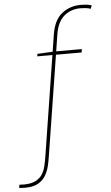

<svg xmlns="http://www.w3.org/2000/svg" viewBox="-157 -810 628 1087"><g transform="rotate(-5 156.5 -266.0)"><path d="M-58 236Q-67 236 -75.5 235.5Q-84 235 -93 234L-90 216Q-88 216 -81 216.5Q-74 217 -64 217Q-23 217 2 204Q27 191 40 170.5Q53 150 59 125.5Q65 101 69 77L161 -505L167 -499H74L76 -513L170 -518L162 -511L178 -613Q191 -696 237 -732Q283 -768 344 -768Q358 -768 374.5 -766.5Q391 -765 406 -760L399 -741Q384 -746 369 -747.5Q354 -749 340 -749Q286 -749 247.5 -716Q209 -683 198 -612L182 -510L176 -518H329L326 -499H173L181 -504L89 76Q86 97 79.5 124.5Q73 152 58.5 177.5Q44 203 16 219.5Q-12 236 -58 236Z"/></g></svg>

Font: Bitter Thin
Style: Italic
Weight: 100
Italic angle: -9°
Designer: Sol Matas, and Bitter project Authors
Foundry: Sol Matas
Version: Version 2.002